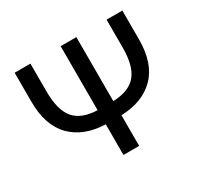

<svg xmlns="http://www.w3.org/2000/svg" viewBox="-152 -920 1157 1112"><g transform="rotate(-30 426.5 -364.0)"><path d="M681.2 -727.5H786.6V-534.2Q786.6 -375 704.8 -292.2Q623 -209.5 479 -205.1V0H374V-205.1Q230 -209.5 148.2 -292.2Q66.4 -375 66.4 -534.2V-727.5H171.9V-541Q171.9 -418 219.2 -360.6Q266.6 -303.2 374 -299.3V-727.5H479V-299.3Q586.4 -303.2 633.8 -360.6Q681.2 -418 681.2 -541Z"/></g></svg>

Font: Inter Display Medium
Style: Regular
Weight: 500
Designer: Rasmus Andersson
Foundry: rsms
Version: Version 4.001;git-9221beed3